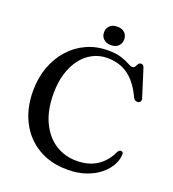

<svg xmlns="http://www.w3.org/2000/svg" viewBox="-156 -983 1007 1119"><g transform="rotate(20 348.0 -423.5)"><path d="M661 -176Q661 -143 642.5 -108.8Q624 -74.5 589 -45.8Q554 -17 503.8 0.5Q453.5 18 389.5 18Q283 18 205.8 -28.8Q128.5 -75.5 86.8 -157.5Q45 -239.5 45 -345.5Q45 -426 69.5 -493.5Q94 -561 138.8 -611.2Q183.5 -661.5 244 -689Q304.5 -716.5 376 -716.5Q428 -716.5 460.5 -705.8Q493 -695 511.5 -684.2Q530 -673.5 539.5 -673.5Q551.5 -673.5 556.5 -682.5Q561.5 -691.5 566.8 -700.5Q572 -709.5 584 -709.5Q591.5 -709.5 596.2 -705Q601 -700.5 604.5 -689.5L658 -520Q661 -510 656.2 -502.2Q651.5 -494.5 641.5 -493Q632 -491.5 624.5 -495.5Q617 -499.5 612.5 -509Q585 -568.5 551.2 -604.8Q517.5 -641 477 -657.2Q436.5 -673.5 387.5 -673.5Q339 -673.5 297.8 -652Q256.5 -630.5 226.2 -590.8Q196 -551 179.2 -495.8Q162.5 -440.5 162.5 -372Q162.5 -269.5 196.5 -197Q230.5 -124.5 289 -86.5Q347.5 -48.5 422 -48.5Q495.5 -48.5 547.5 -82.2Q599.5 -116 626.5 -176Q631.5 -185.5 637 -189Q642.5 -192.5 649 -191.5Q655 -191 658 -187Q661 -183 661 -176ZM379.5 -750.5Q351 -750.5 334 -766.5Q317 -782.5 317 -808Q317 -833.5 334 -849.2Q351 -865 379.5 -865Q409 -865 425.5 -849.2Q442 -833.5 442 -808Q442 -783 425.5 -766.8Q409 -750.5 379.5 -750.5Z"/></g></svg>

Font: Fraunces 11pt
Style: Regular
Weight: 400
Version: Version 1.000;[b76b70a41]